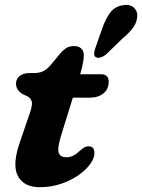

<svg xmlns="http://www.w3.org/2000/svg" viewBox="-20 -764 589 796"><path d="M95 -364 73.5 -374Q46.5 -391 46.5 -417Q46.5 -437 61.5 -449Q76.5 -461 101.5 -461H119Q141.5 -461 157 -467.8Q172.5 -474.5 190.5 -495L232 -545Q241 -555.5 253.8 -564.2Q266.5 -573 287 -573Q307 -573 317.2 -562.5Q327.5 -552 327.5 -536Q327.5 -508 314 -462L312 -456H400.5Q430.5 -456 430.5 -424.5Q430.5 -394.5 408.8 -376.8Q387 -359 351 -359H282L232.5 -199.5Q217 -147.5 223.8 -129.8Q230.5 -112 254 -112Q271 -112 284 -118.8Q297 -125.5 313.5 -141Q325.5 -151 332 -154.2Q338.5 -157.5 347.5 -157.5Q371.5 -157.5 371.5 -129Q371.5 -108.5 354 -84Q336.5 -59.5 305.5 -37.8Q274.5 -16 233.2 -2Q192 12 144.5 12Q78 12 53.5 -35.5Q29 -83 65.5 -183.5L100.5 -286Q113 -320 112.5 -336.8Q112 -353.5 95 -364ZM404 -646.5Q417 -684.5 436.2 -710.8Q455.5 -737 489.5 -742.5Q518.5 -747.5 534.8 -732.5Q551 -717.5 549 -694.5Q547 -671 532.5 -650.2Q518 -629.5 487.5 -604L419.5 -538Q410 -530 398 -526.2Q386 -522.5 378 -526.5Q369.5 -531.5 370.2 -541.8Q371 -552 375 -564Z"/></svg>

Font: Fraunces 9pt SuperSoft
Style: Bold Italic
Weight: 700
Italic angle: -16°
Version: Version 1.000;[b76b70a41]